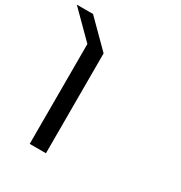

<svg xmlns="http://www.w3.org/2000/svg" viewBox="-191 -971 1049 1110"><g transform="rotate(30 333.5 -416.5)"><path d="M275 -666.7V0H166.7V-666.7L0 -833.3H108.3Z"/></g></svg>

Font: 0xA000-Squareish-Mono
Style: Squareish-Mono-Bold
Weight: 700
Version: Version 0.1